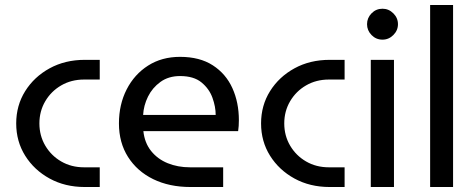

<svg xmlns="http://www.w3.org/2000/svg" viewBox="-20 -750 1910 770"><path d="M320 0Q241 0 179 -34Q117 -68 81 -125.5Q45 -183 45 -255Q45 -327 81 -384.5Q117 -442 179 -476Q241 -510 320 -510H380V-431H317Q266 -431 225.5 -407.5Q185 -384 161.5 -344Q138 -304 138 -255Q138 -206 161.5 -166Q185 -126 225.5 -102.5Q266 -79 317 -79H380V0Z M744 0Q659 0 594.5 -31.5Q530 -63 493.5 -120.5Q457 -178 457 -255Q457 -331 488 -391.5Q519 -452 574 -487Q629 -522 702 -522Q781 -522 833.5 -488Q886 -454 912 -396.5Q938 -339 938 -268Q938 -244 935 -224H555Q560 -177 586 -144.5Q612 -112 652.5 -95.5Q693 -79 742 -79H875V0ZM554 -289H845Q845 -322 832 -358Q819 -394 788 -419.5Q757 -445 702 -445Q656 -445 623.5 -421.5Q591 -398 573.5 -362.5Q556 -327 554 -289Z M1302 0Q1223 0 1161 -34Q1099 -68 1063 -125.5Q1027 -183 1027 -255Q1027 -327 1063 -384.5Q1099 -442 1161 -476Q1223 -510 1302 -510H1362V-431H1299Q1248 -431 1207.5 -407.5Q1167 -384 1143.5 -344Q1120 -304 1120 -255Q1120 -206 1143.5 -166Q1167 -126 1207.5 -102.5Q1248 -79 1299 -79H1362V0Z M1467 0V-510H1560V0ZM1514 -591Q1488 -591 1470 -609.5Q1452 -628 1452 -653Q1452 -678 1470 -696.5Q1488 -715 1514 -715Q1539 -715 1557.5 -696.5Q1576 -678 1576 -653Q1576 -628 1557.5 -609.5Q1539 -591 1514 -591Z M1705 0V-730H1797V0Z"/></svg>

Font: MuseoModerno
Style: Regular
Weight: 400
Designer: Pablo Cosgaya, Héctor Gatti, Marcela Romero, and the Authors of The MuseoModerno Project.
Foundry: Omnibus-Type Team
Version: Version 1.001